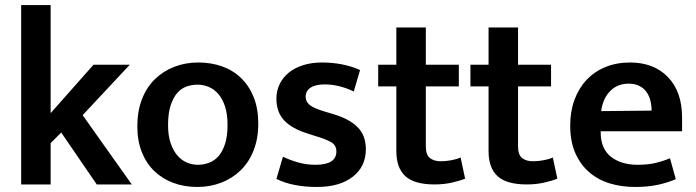

<svg xmlns="http://www.w3.org/2000/svg" viewBox="-20 -732 2762 762"><path d="M181 -164V0H64V-712H181V-283L351 -475H495L308 -275L503 0H364L223 -206Z M1005 -241Q1005 -182 986.5 -135Q968 -88 935 -56Q902 -24 858 -7Q814 10 763 10Q712 10 668.5 -6Q625 -22 593 -52.5Q561 -83 543 -128Q525 -173 525 -231Q525 -291 543.5 -338.5Q562 -386 595 -418Q628 -450 672 -467Q716 -484 767 -484Q818 -484 861.5 -468.5Q905 -453 937 -422Q969 -391 987 -346Q1005 -301 1005 -241ZM883 -236Q883 -279 873 -309.5Q863 -340 846.5 -359Q830 -378 808.5 -387Q787 -396 764 -396Q741 -396 720 -388.5Q699 -381 683 -362.5Q667 -344 657 -313Q647 -282 647 -236Q647 -194 657 -164.5Q667 -135 683.5 -115.5Q700 -96 721.5 -87Q743 -78 766 -78Q788 -78 809.5 -86Q831 -94 847 -112Q863 -130 873 -160.5Q883 -191 883 -236Z M1384 -369Q1325 -397 1269 -397Q1232 -397 1212.5 -384Q1193 -371 1193 -348Q1193 -329 1209 -315.5Q1225 -302 1273 -288L1303 -279Q1367 -260 1399.5 -227Q1432 -194 1432 -140Q1432 -71 1380 -30.5Q1328 10 1238 10Q1141 10 1077 -22L1103 -110Q1132 -96 1164.5 -87Q1197 -78 1232 -78Q1315 -78 1315 -131Q1315 -155 1295.5 -167Q1276 -179 1229 -193L1198 -203Q1136 -223 1106.5 -255.5Q1077 -288 1077 -341Q1077 -372 1090 -398.5Q1103 -425 1126.5 -444Q1150 -463 1183.5 -473.5Q1217 -484 1258 -484Q1299 -484 1337.5 -476.5Q1376 -469 1409 -454Z M1801 -389H1670V-151Q1670 -117 1686.5 -104.5Q1703 -92 1729 -92Q1749 -92 1771 -96Q1793 -100 1808 -107L1826 -23Q1807 -15 1774.5 -7.5Q1742 0 1705 0Q1624 0 1588.5 -33Q1553 -66 1553 -132V-389H1481V-475H1553V-623H1670V-475H1801Z M2167 -389H2036V-151Q2036 -117 2052.5 -104.5Q2069 -92 2095 -92Q2115 -92 2137 -96Q2159 -100 2174 -107L2192 -23Q2173 -15 2140.5 -7.5Q2108 0 2071 0Q1990 0 1954.5 -33Q1919 -66 1919 -132V-389H1847V-475H1919V-623H2036V-475H2167Z M2687 -211H2364V-207Q2364 -142 2404.5 -110Q2445 -78 2511 -78Q2550 -78 2580.5 -85Q2611 -92 2639 -104L2662 -21Q2633 -8 2593 1Q2553 10 2500 10Q2447 10 2400.5 -4Q2354 -18 2319 -48Q2284 -78 2263.5 -124Q2243 -170 2243 -234Q2243 -290 2260 -336Q2277 -382 2308 -415Q2339 -448 2383 -466Q2427 -484 2480 -484Q2575 -484 2631 -426Q2687 -368 2687 -265ZM2566 -293Q2566 -314 2561 -333.5Q2556 -353 2545 -368Q2534 -383 2516.5 -391.5Q2499 -400 2475 -400Q2430 -400 2401 -370Q2372 -340 2366 -291Z"/></svg>

Font: Ek Mukta SemiBold
Style: Regular
Weight: 600
Designer: Girish Dalvi and Yashodeep Gholap
Foundry: Ek Type
Version: Version 2.538;PS 1.002;hotconv 16.6.51;makeotf.lib2.5.65220;